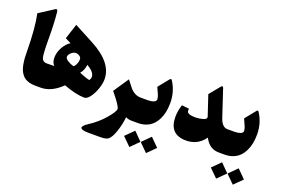

<svg xmlns="http://www.w3.org/2000/svg" viewBox="-126 -1193 2749 1869"><g transform="rotate(20 1249.0 -258.5)"><path d="M211.4 -479.5Q211.4 -326.7 221.4 -284.2Q231.4 -241.7 277.8 -241.7H281.7Q293.9 -241.7 293.9 -147.9V-83.5Q293.9 0 281.7 0H245.6Q211.4 0 184.3 -7.1Q157.2 -14.2 137.7 -26.6Q118.2 -39.1 103.5 -59.1Q88.9 -79.1 79.8 -101.8Q70.8 -124.5 65.2 -155.3Q59.6 -186 57.4 -217.3Q55.2 -248.5 55.2 -288.1Q53.2 -526.4 22.9 -669.4L174.3 -767.1Q187 -773.9 192.6 -767.6Q198.2 -761.2 200.2 -740.2Q211.4 -624 211.4 -479.5Z M566.4 -388.2Q566.4 -407.7 548.3 -420.9Q530.3 -434.1 506.3 -434.1Q485.8 -434.1 461.9 -413.1Q438 -392.1 438 -369.6Q438 -351.6 464.6 -334Q491.2 -316.4 528.3 -305.2Q543.5 -313.5 554.9 -338.9Q566.4 -364.3 566.4 -388.2ZM652.3 -363.8Q644.5 -302.7 612.8 -268.1Q683.1 -238.3 720.7 -231.4Q733.4 -249.5 733.4 -267.6Q733.4 -318.4 652.3 -363.8ZM731.9 -53.7Q648.4 -53.7 516.6 -102.5Q412.1 0 302.7 0H276.9Q250 0 250 -83.5V-147.9Q250 -241.7 276.9 -241.7Q316.4 -241.7 353 -243.2Q326.2 -273.4 326.2 -318.4Q326.2 -377 356.4 -429.4Q386.7 -481.9 426.3 -505.9L366.7 -536.1L417.5 -692.9L618.2 -586.9Q857.9 -460.4 857.9 -288.6Q857.9 -247.6 839.8 -192.6Q821.8 -137.7 791.5 -95.7Q761.2 -53.7 731.9 -53.7Z M1181.6 -15.1Q1172.9 65.9 1147.7 139.2Q1122.6 212.4 1093.3 235.8Q1070.8 253.9 1011.2 253.9H892.1Q859.4 253.9 839.1 250Q818.8 246.1 811.8 239Q804.7 231.9 808.1 222.2Q811.5 212.4 823.7 201.2Q835.9 189.9 856 176.8Q947.3 117.7 1011.5 42.5Q1075.7 -32.7 1075.7 -60.5Q1075.7 -90.3 974.6 -211.9L1081.1 -370.1Q1104 -339.8 1132.8 -303.7Q1182.1 -241.7 1250 -241.7H1253.9Q1266.1 -241.7 1266.1 -147.9V-83.5Q1266.1 0 1253.9 0H1248Q1202.6 0 1181.6 -15.1Z M1482.9 79.1 1566.9 163.1Q1567.4 163.6 1566.9 164.1L1482.9 247.6Q1482.4 248 1481.9 247.6L1397.9 164.1Q1397.5 163.6 1397.9 163.1L1481.9 79.1Q1482.4 78.6 1482.9 79.1ZM1310.5 79.1 1394 163.1Q1394.5 163.6 1394 164.1L1310.5 247.6Q1310.1 248 1309.6 247.6L1225.1 164.1Q1224.6 163.6 1225.1 163.1L1309.6 79.1Q1310.1 78.6 1310.5 79.1ZM1538.1 -290Q1538.1 -242.2 1529.8 -199.7Q1521.5 -157.2 1503.2 -120.4Q1484.9 -83.5 1458.5 -56.9Q1432.1 -30.3 1393.8 -15.1Q1355.5 0 1308.6 0H1249Q1222.2 0 1222.2 -83.5V-147.9Q1222.2 -241.7 1249 -241.7H1323.2Q1357.4 -241.7 1382.3 -251.2Q1407.2 -260.7 1407.2 -280.8Q1407.2 -298.8 1397 -325.2Q1386.7 -351.6 1365.2 -396L1452.6 -504.4Q1465.8 -521 1476.6 -503.9Q1538.1 -408.7 1538.1 -290Z M1997.1 -99.6Q1925.3 0 1805.7 0Q1630.4 0 1630.4 -183.6Q1630.4 -242.2 1652.3 -309.1L1727.1 -300.8V-277.3Q1727.1 -261.2 1749.3 -252Q1771.5 -242.7 1813 -242.7Q1851.1 -242.7 1888.9 -253.2Q1926.8 -263.7 1926.8 -282.7Q1926.8 -286.6 1924.3 -294.4L1856 -499L1943.4 -606Q1962.4 -629.9 1971.2 -604.5L2062.5 -329.1Q2091.3 -241.7 2147 -241.7H2152.8Q2165 -241.7 2165 -147.9V-83.5Q2165 0 2152.8 0H2145.5Q2046.9 0 1997.1 -99.6Z M2381.8 79.1 2465.8 163.1Q2466.3 163.6 2465.8 164.1L2381.8 247.6Q2381.3 248 2380.9 247.6L2296.9 164.1Q2296.4 163.6 2296.9 163.1L2380.9 79.1Q2381.3 78.6 2381.8 79.1ZM2209.5 79.1 2293 163.1Q2293.5 163.6 2293 164.1L2209.5 247.6Q2209 248 2208.5 247.6L2124 164.1Q2123.5 163.6 2124 163.1L2208.5 79.1Q2209 78.6 2209.5 79.1ZM2437 -290Q2437 -242.2 2428.7 -199.7Q2420.4 -157.2 2402.1 -120.4Q2383.8 -83.5 2357.4 -56.9Q2331.1 -30.3 2292.7 -15.1Q2254.4 0 2207.5 0H2147.9Q2121.1 0 2121.1 -83.5V-147.9Q2121.1 -241.7 2147.9 -241.7H2222.2Q2256.3 -241.7 2281.2 -251.2Q2306.2 -260.7 2306.2 -280.8Q2306.2 -298.8 2295.9 -325.2Q2285.6 -351.6 2264.2 -396L2351.6 -504.4Q2364.7 -521 2375.5 -503.9Q2437 -408.7 2437 -290Z"/></g></svg>

Font: Sahel Black FD-WOL
Style: Black-FD-WOL
Weight: 900
Foundry: Saber Rastikerdar (saber.rastikerdar@gmail.com)
Version: Version 2.0.2